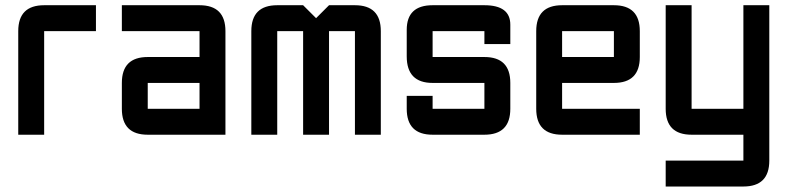

<svg xmlns="http://www.w3.org/2000/svg" viewBox="-20 -508 2970 724"><path d="M146.5 -488.3H341.8V-390.6H146.5V0H48.8V-390.6Q48.8 -488.3 146.5 -488.3Z M830.1 0H537.1Q439.5 0 439.5 -97.7V-195.3Q439.5 -293 537.1 -293H732.4V-390.6H439.5V-488.3H732.4Q830.1 -488.3 830.1 -390.6ZM537.1 -97.7H732.4V-195.3H537.1Z M1123 -390.6H1025.4V0H927.7V-390.6Q927.7 -488.3 1025.4 -488.3H1123L1171.9 -439.5L1220.7 -488.3H1318.4Q1416 -488.3 1416 -390.6V0H1318.4V-390.6H1220.7V0H1123Z M1513.7 -146.5H1611.3V-97.7H1806.6V-195.3H1611.3Q1513.7 -195.3 1513.7 -295.4V-395.5Q1513.7 -488.3 1611.3 -488.3H1806.6Q1904.3 -488.3 1904.3 -415V-341.8H1806.6V-390.6H1611.3V-293H1806.6Q1904.3 -293 1904.3 -195.3V-97.7Q1904.3 0 1806.6 0H1611.3Q1513.7 0 1513.7 -97.7Z M2099.6 -488.3H2294.9Q2392.6 -488.3 2392.6 -390.6V-293Q2392.6 -195.3 2294.9 -195.3H2099.6V-97.7H2392.6V0H2099.6Q2002 0 2002 -97.7V-390.6Q2002 -488.3 2099.6 -488.3ZM2294.9 -390.6H2099.6V-293H2294.9Z M2490.2 -488.3H2587.9V-97.7H2783.2V-488.3H2880.9V97.7Q2880.9 195.3 2783.2 195.3H2490.2V97.7H2783.2V0H2587.9Q2490.2 0 2490.2 -97.7Z"/></svg>

Font: BabelStone Runic Beowulf
Style: Regular
Weight: 400
Designer: Andrew West
Foundry: BabelStone
Version: Version 7.004;November 9, 2023